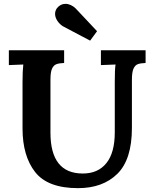

<svg xmlns="http://www.w3.org/2000/svg" viewBox="-20 -961 800 997"><path d="M26 0ZM665 -547V-297Q665 -133 589.5 -58.5Q514 16 385 16Q228 16 162.5 -67.5Q97 -151 97 -294V-536Q97 -592 101 -626L26 -623V-700H313V-634Q287 -633 272.5 -627.5Q258 -622 250 -604Q242 -586 242 -547V-272Q242 -60 410 -60Q489 -60 532.5 -114Q576 -168 576 -274V-536Q576 -603 580 -626L504 -623V-700H736V-634Q709 -633 695 -627.5Q681 -622 673 -604Q665 -586 665 -547ZM320 -941Q334 -941 348 -934.5Q362 -928 373 -917L484 -799L448 -750L306 -825Q289 -836 277.5 -853.5Q266 -871 266 -889Q266 -905 276 -919Q294 -941 320 -941Z"/></svg>

Font: Sumana
Style: Bold
Weight: 700
Designer: Cyreal, Alexei Vanyashin (Devanagari), Olga Karpushina (Latin)
Foundry: Cyreal
Version: Version 1.015;PS 001.015;hotconv 1.0.70;makeotf.lib2.5.58329